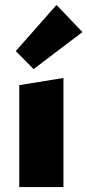

<svg xmlns="http://www.w3.org/2000/svg" viewBox="-20 -758 354 778"><path d="M58 -413 237 -442V0H58ZM44 -551 209 -738 314 -628 116 -478Z"/></svg>

Font: Ysabeau Heavy
Style: Regular
Weight: 800
Designer: Christian Thalmann (Catharsis Fonts)
Version: Version 0.003